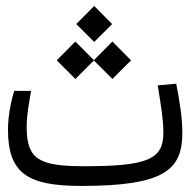

<svg xmlns="http://www.w3.org/2000/svg" viewBox="-20 -611 626 633"><path d="M248.5 2C521.5 2 581.1 -50.8 581.1 -172.4C581.1 -223.6 572.8 -273.4 561 -335L500 -329.6C511.2 -260.3 518.6 -216.8 518.6 -173.3C518.6 -86.4 468.3 -63 258.3 -63C110.4 -63 67.9 -84.5 67.9 -191.9C67.9 -231.9 75.2 -267.6 82.5 -311.5H26.9C18.1 -284.2 6.3 -231.4 6.3 -184.1C6.3 -38.1 72.3 2 248.5 2ZM350.6 -350.6 412.1 -412.1 350.6 -474.1 289.6 -412.6 228.5 -474.1 167 -412.1 228.5 -350.6 289.6 -411.6ZM290.5 -472.7 349.6 -531.7 290.5 -591.3 231.4 -531.7Z"/></svg>

Font: Cascadia Code PL Light
Style: Regular
Weight: 300
Monospace: yes
Designer: Aaron Bell
Foundry: Saja Typeworks
Version: Version 2404.023